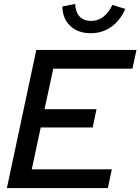

<svg xmlns="http://www.w3.org/2000/svg" viewBox="-20 -953 712 973"><path d="M15 0 164 -700H671.7L651 -605H250L205.7 -399.7H469L449.7 -307H186.3L141 -95H546.7L526.7 0ZM440 -784.7Q375 -784.7 336 -821.7Q297 -858.7 296 -920.3L361 -933Q363 -891 383.8 -869Q404.7 -847 442 -847Q510.3 -847 549.7 -928.3L615 -907.7Q588.7 -848.3 543.2 -816.5Q497.7 -784.7 440 -784.7Z"/></svg>

Font: Red Hat Display VF
Style: Italic
Weight: 300
Italic angle: -12°
Designer: Pentagram, MCKL
Foundry: Pentagram, MCKL
Version: Version 1.010